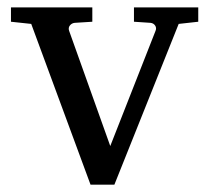

<svg xmlns="http://www.w3.org/2000/svg" viewBox="-20 -502 569 522"><path d="M465.8 -437 291 0H226.1L64.9 -437L9.8 -442.9V-481.9H231V-442.9L183.1 -439.9Q174.8 -439 169.9 -432.6Q165 -426.3 168 -418L279.8 -105L402.8 -418Q406.2 -425.8 401.9 -432.4Q397.5 -439 389.2 -439.9L344.2 -442.9V-481.9H519V-442.9Z"/></svg>

Font: BabelStone Ogham Stemless
Style: Regular
Weight: 400
Designer: Andrew West
Foundry: BabelStone
Version: Version 2.02 March 14, 2022